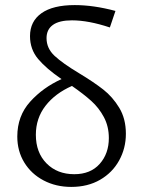

<svg xmlns="http://www.w3.org/2000/svg" viewBox="-20 -730 557 755"><path d="M291 -442Q349 -407 386 -378Q423 -349 449 -306Q475 -263 475 -204Q475 -147 448.5 -99Q422 -51 373.5 -23Q325 5 260 5Q200 5 151.5 -20.5Q103 -46 75.5 -91Q48 -136 48 -193Q48 -274 98.5 -330Q149 -386 222 -419Q162 -460 130 -498Q98 -536 98 -588Q98 -646 143 -678Q188 -710 274 -710Q348 -710 434 -687L412 -622Q328 -650 263 -650Q213 -650 188 -632Q163 -614 163 -580Q163 -540 194.5 -510.5Q226 -481 291 -442ZM408 -187Q408 -233 388.5 -269.5Q369 -306 339 -333Q309 -360 263 -392Q197 -363 159 -314Q121 -265 121 -200Q121 -130 163 -87.5Q205 -45 272 -45Q336 -45 372 -85.5Q408 -126 408 -187Z"/></svg>

Font: Ysabeau
Style: Regular
Weight: 400
Designer: Christian Thalmann (Catharsis Fonts)
Version: Version 0.003